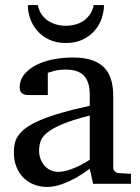

<svg xmlns="http://www.w3.org/2000/svg" viewBox="-20 -719 549 751"><path d="M331.1 -267.1Q263.7 -250 224.1 -233.4Q184.6 -216.8 164.3 -200Q144 -183.1 138.4 -165.8Q132.8 -148.4 132.8 -129.9Q132.8 -114.3 137.9 -99.4Q143.1 -84.5 152.6 -72.8Q162.1 -61 176 -54Q189.9 -46.9 208 -46.9Q228 -46.9 249.8 -54.2Q271.5 -61.5 289.6 -70.3Q310.5 -80.6 331.1 -94.2ZM344.2 0 331.1 -59.1Q304.7 -39.1 276.9 -23.4Q264.6 -16.6 251 -10.3Q237.3 -3.9 222.9 1.2Q208.5 6.3 193.6 9.3Q178.7 12.2 164.1 12.2Q136.7 12.2 113 2.9Q89.4 -6.3 71.8 -23.9Q54.2 -41.5 44.2 -66.4Q34.2 -91.3 34.2 -123Q34.2 -141.6 37.8 -158.2Q41.5 -174.8 52.7 -190.4Q64 -206.1 84.2 -220.5Q104.5 -234.9 137.5 -249Q170.4 -263.2 218 -277.1Q265.6 -291 331.1 -305.2V-348.1Q331.1 -398.4 308.6 -422.6Q286.1 -446.8 237.8 -446.8Q211.4 -446.8 192.9 -441.9Q174.3 -437 167 -434.1V-347.2H94.2Q87.4 -347.2 80.8 -348.1Q74.2 -349.1 68.8 -352.3Q63.5 -355.5 60.3 -361.1Q57.1 -366.7 57.1 -376Q57.1 -406.7 75.7 -429Q94.2 -451.2 124 -465.8Q153.8 -480.5 190.9 -487.3Q228 -494.1 265.1 -494.1Q311.5 -494.1 342 -482.9Q372.6 -471.7 390.4 -451.7Q408.2 -431.6 415.5 -404.3Q422.9 -377 422.9 -344.2V-64Q422.9 -54.7 429 -48.8Q435.1 -43 443.8 -42L492.2 -39.1V0ZM386.7 -699.2Q386.7 -672.9 377.4 -646.2Q368.2 -619.6 349.4 -598.4Q330.6 -577.1 302.7 -564Q274.9 -550.8 237.8 -550.8Q200.2 -550.8 172.4 -564Q144.5 -577.1 126 -598.4Q107.4 -619.6 98.1 -646.2Q88.9 -672.9 88.9 -699.2H127.9Q132.3 -677.7 143.1 -662.4Q153.8 -647 168.9 -637.2Q184.1 -627.4 201.7 -622.8Q219.2 -618.2 237.8 -618.2Q256.3 -618.2 273.9 -622.8Q291.5 -627.4 306.2 -637.2Q320.8 -647 331.5 -662.4Q342.3 -677.7 346.7 -699.2Z"/></svg>

Font: Charis SIL Phon
Style: Regular
Weight: 400
Foundry: SIL International
Version: Version 5.000